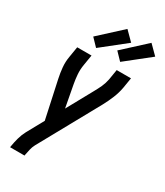

<svg xmlns="http://www.w3.org/2000/svg" viewBox="-238 -865 1008 1175"><g transform="rotate(30 266.0 -278.0)"><path d="M40 215 41 208Q46 177 54.5 146Q63 115 78 87L143 -31L86 -295Q78 -332 74.5 -370Q71 -408 78 -447L90 -520H191L179 -447Q173 -412 175.5 -378.5Q178 -345 184 -313L213 -158L312 -338Q319 -351 326 -364Q333 -377 339 -390.5Q345 -404 349.5 -418Q354 -432 357 -447L369 -520H470L458 -447Q451 -408 435.5 -370Q420 -332 400 -295L166 129Q156 148 151.5 168Q147 188 143 208L142 215ZM362 -574 312 -626 470 -771 532 -709ZM192 -574 142 -626 300 -771 362 -709Z"/></g></svg>

Font: Iosevka Term Curly SmBd Obl
Style: Regular
Weight: 600
Italic angle: -9°
Designer: Belleve Invis
Foundry: Belleve Invis
Version: Version 32.3.0